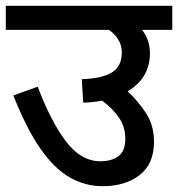

<svg xmlns="http://www.w3.org/2000/svg" viewBox="-20 -642 614 662"><path d="M0 -622H574V-539H470Q497 -503 497 -459Q497 -373 420 -327Q455 -295 483 -252.5Q511 -210 511 -153Q511 -77 461.5 -38.5Q412 0 334 0Q274 0 221 -30Q168 -60 120 -128.5Q72 -197 26 -313L110 -343Q155 -224 207 -155Q259 -86 326 -86Q365 -86 388.5 -103.5Q412 -121 412 -164Q412 -203 391.5 -234.5Q371 -266 332 -295Q302 -289 267 -288L262 -369Q331 -371 365.5 -392Q400 -413 400 -461Q400 -486 387.5 -506Q375 -526 355 -539H0Z"/></svg>

Font: Noto Sans Medium
Style: Regular
Weight: 500
Designer: Monotype Design Team
Foundry: Monotype Imaging Inc.
Version: Version 2.007